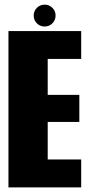

<svg xmlns="http://www.w3.org/2000/svg" viewBox="-20 -809 390 829"><path d="M16.5 0V-675H330.5V-554.5H186V-399.5H322.5V-282.5H186V-120.5H330.5V0ZM173 -694.5Q153 -694.5 139.2 -708.2Q125.5 -722 125.5 -742Q125.5 -761.5 139.2 -775.2Q153 -789 173 -789Q192.5 -789 206.2 -775.2Q220 -761.5 220 -742Q220 -722 206.2 -708.2Q192.5 -694.5 173 -694.5Z"/></svg>

Font: Anybody Condensed ExtraBold
Style: Regular
Weight: 800
Width: 3
Designer: Tyler Finck
Foundry: Etcetera Type Company
Version: Version 1.010; ttfautohint (v1.8.3) -l 8 -r 50 -G 200 -x 14 